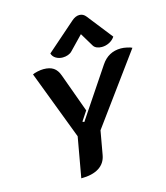

<svg xmlns="http://www.w3.org/2000/svg" viewBox="-139 -1082 1032 1196"><g transform="rotate(-15 376.5 -484.0)"><path d="M281 -250 112 -694Q123 -700 144.5 -704.5Q166 -709 183 -709Q223 -709 247 -693Q271 -677 284 -640L374 -392L333 -330L344 -325L555 -640Q601 -709 682 -709Q700 -709 722.5 -704Q745 -699 753 -694L428 -249L401 -97Q392 -45 349.5 -18Q307 9 235 9ZM319 -748Q295 -748 275.5 -759.5Q256 -771 250 -792L436 -955Q461 -977 486 -977Q511 -977 528 -955L656 -792Q642 -771 619 -759.5Q596 -748 571 -748Q553 -748 539 -754Q525 -760 518 -771L465 -859L380 -771Q370 -760 353.5 -754Q337 -748 319 -748Z"/></g></svg>

Font: K2D ExtraBold
Style: Italic
Weight: 800
Italic angle: -10°
Designer: Katatrad Aksorn Co.,Ltd.
Foundry: Cadson Demak Co.,Ltd.
Version: Version 1.000; ttfautohint (v1.6)